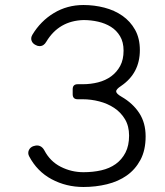

<svg xmlns="http://www.w3.org/2000/svg" viewBox="-20 -734 657 766"><path d="M313 12Q244 12 186 -19Q128 -50 96 -111Q90 -123 95 -134.5Q100 -146 113 -151H114Q128 -156 139 -151.5Q150 -147 157 -134Q180 -90 222.5 -68.5Q265 -47 313 -47Q351 -47 384 -54.5Q417 -62 441.5 -79.5Q466 -97 480.5 -125Q495 -153 495 -193Q495 -231 478.5 -258.5Q462 -286 435.5 -303.5Q409 -321 376 -329.5Q343 -338 310 -338H290Q270 -338 270 -358V-378Q270 -398 290 -398H310Q342 -398 371.5 -405.5Q401 -413 423.5 -429.5Q446 -446 459.5 -471Q473 -496 473 -532Q473 -566 459 -589.5Q445 -613 422.5 -627Q400 -641 371.5 -647.5Q343 -654 313 -654Q215 -651 165 -568Q155 -550 138 -550Q130 -550 123 -554Q110 -560 106 -571.5Q102 -583 109 -595Q142 -650 195 -682Q248 -714 313 -714Q356 -714 396.5 -703.5Q437 -693 468.5 -671Q500 -649 519 -615Q538 -581 538 -534Q538 -442 463 -391Q443 -378 443.5 -369Q444 -360 465 -348Q510 -322 535.5 -283Q561 -244 561 -190Q561 -135 540.5 -96.5Q520 -58 486 -34Q452 -10 407 1Q362 12 313 12Z"/></svg>

Font: Higure Gothic
Style: Regular
Weight: 400
Designer: Yoshimichi Ohira
Foundry: Positype
Version: Version 1.000